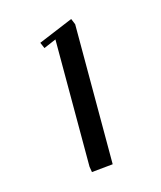

<svg xmlns="http://www.w3.org/2000/svg" viewBox="-81 -767 501 599"><g transform="rotate(-15 170.0 -468.0)"><path d="M91.8 -660.2 204.1 -707 211.9 -688V-235.8L143.1 -229L140.1 -247.1V-658.2L100.1 -641.1Z"/></g></svg>

Font: Dihjauti S
Style: Bold
Weight: 700
Designer: T. Christopher White
Version: Version 3.0.0